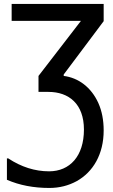

<svg xmlns="http://www.w3.org/2000/svg" viewBox="-20 -747 573 974"><path d="M505.9 -85C505.9 -137.2 497.1 -183.6 479 -224.1C442.9 -304.2 377.9 -352.5 303.2 -361.8V-369.1L505.9 -639.6V-727.1H39.1V-641.1H390.6L175.3 -361.8V-280.8H225.6C329.6 -280.8 405.8 -219.7 405.8 -89.8C405.8 45.4 334 122.1 229 122.1C157.2 122.1 87.9 100.1 22 56.6H15.1V165C79.1 192.9 150.9 206.5 230.5 206.5C280.8 206.5 327.1 194.8 369.1 171.9C453.1 125 505.9 34.2 505.9 -85Z"/></svg>

Font: SG Kara SemiBold
Style: Regular
Weight: 400
Designer: Damoon Khanjanzadeh
Version: Version 1.000